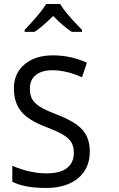

<svg xmlns="http://www.w3.org/2000/svg" viewBox="-20 -929 589 951"><path d="M424.8 -178.7Q424.8 -93.8 366.2 -45.9Q307.6 2 208.5 2Q101.1 2 41 -28.8V-107.9Q83.5 -89.4 126.5 -79.8Q169.4 -70.3 210.9 -70.3Q278.3 -70.3 312 -96.9Q345.7 -123.5 345.7 -171.4Q345.7 -203.6 333.7 -223.6Q321.8 -243.7 293.5 -261Q265.1 -278.3 206.1 -300.8Q121.6 -332.5 85.2 -376.7Q48.8 -420.9 48.8 -491.2Q48.8 -565.9 101.8 -610.4Q154.8 -654.8 241.7 -654.8Q332 -654.8 410.6 -618.2L386.2 -546.4Q308.6 -581.1 240.2 -581.1Q187 -581.1 157.5 -557.4Q127.9 -533.7 127.9 -490.7Q127.9 -459 138.9 -438.7Q149.9 -418.5 176.3 -401.4Q202.6 -384.3 257.8 -363.3Q352.5 -327.1 388.7 -285.9Q424.8 -244.6 424.8 -178.7ZM102.1 -780.8Q155.8 -837.9 177.2 -865Q198.7 -892.1 208.5 -909.2H278.3Q287.6 -891.6 310.5 -863.5Q333.5 -835.4 386.2 -780.8V-771H335.9Q298.8 -793.9 243.2 -849.6Q185.5 -793 150.9 -771H102.1Z"/></svg>

Font: XL-Viking
Style: Regular
Weight: 400
Foundry: Ascender Corporation
Version: Version 1.10 March 23, 2015